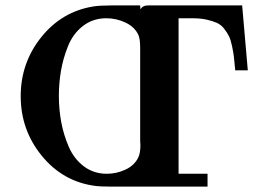

<svg xmlns="http://www.w3.org/2000/svg" viewBox="-20 -695 1001 715"><path d="M57.1 -336.9Q57.1 -460.9 133.5 -556.4Q210 -651.9 327.1 -670.9Q350.1 -674.8 396 -674.8H502L502.9 -660.2Q511.7 -675.3 532.2 -674.8H881.8L902.8 -433.1H856Q853 -465.3 851.1 -482.7Q849.1 -500 844 -523.9Q838.9 -547.9 832.5 -560.5Q826.2 -573.2 814.7 -588.1Q803.2 -603 787.1 -610.1Q771 -617.2 748.5 -622.1Q726.1 -627 695.8 -627H645V-47.9H752.9V0H397Q354 0 333 -2.9Q213.9 -19 135.5 -115Q57.1 -210.9 57.1 -336.9ZM199.2 -337.9Q199.2 -288.1 208 -240.5Q216.8 -192.9 236.3 -147.9Q255.9 -103 292.5 -75.4Q329.1 -47.9 377.9 -47.9Q414.1 -47.9 447.5 -63.5Q481 -79.1 495.1 -108.9Q502.9 -125 502.9 -154.8Q502.9 -157.7 502.4 -162.8Q502 -168 502 -170.9V-515.1Q502 -548.3 496.1 -563Q482.9 -593.8 448.5 -610.4Q414.1 -627 376 -627Q326.2 -627 289.1 -598.4Q252 -569.8 233.4 -523.4Q214.8 -477.1 207 -430.9Q199.2 -384.8 199.2 -337.9Z"/></svg>

Font: CMU Serif
Style: Bold
Weight: 700
Version: Version 0.7.0